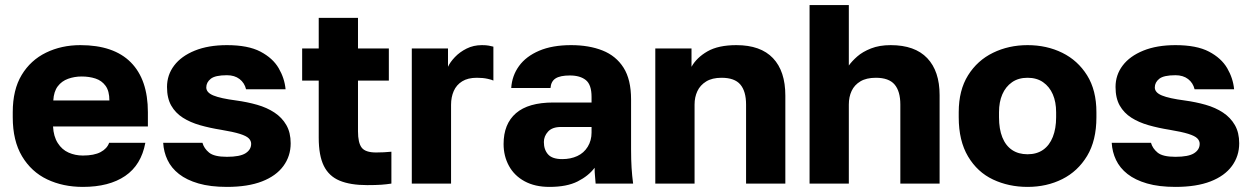

<svg xmlns="http://www.w3.org/2000/svg" viewBox="-20 -720 4910 753"><path d="M305 13Q227 13 165 -16.5Q103 -46 66.5 -107Q30 -168 30 -260V-280Q30 -368 65 -426Q100 -484 160.5 -513.5Q221 -543 295 -543Q426 -543 493 -475.5Q560 -408 560 -280V-224H188Q190 -185 206.5 -159Q223 -133 249 -121.5Q275 -110 305 -110Q349 -110 374.5 -123.5Q400 -137 408 -160H550Q534 -73 471 -30Q408 13 305 13ZM300 -420Q272 -420 247 -411Q222 -402 206.5 -381.5Q191 -361 189 -326H409Q409 -363 394 -383.5Q379 -404 354.5 -412Q330 -420 300 -420Z M870 13Q805 13 758.5 -0.5Q712 -14 682 -37.5Q652 -61 637 -92.5Q622 -124 620 -160H774Q780 -138 800 -121.5Q820 -105 870 -105Q921 -105 943 -119Q965 -133 965 -156Q965 -168 955.5 -177.5Q946 -187 920.5 -195Q895 -203 847 -211Q803 -218 764.5 -229Q726 -240 697 -258.5Q668 -277 651.5 -306Q635 -335 635 -379Q635 -426 663 -463Q691 -500 744 -521.5Q797 -543 870 -543Q953 -543 1001.5 -517.5Q1050 -492 1073 -452.5Q1096 -413 1100 -370H945Q939 -395 919.5 -410Q900 -425 870 -425Q824 -425 806.5 -411Q789 -397 789 -377Q789 -357 817 -345.5Q845 -334 906 -326Q950 -320 988.5 -309Q1027 -298 1056.5 -278.5Q1086 -259 1103 -229.5Q1120 -200 1120 -158Q1120 -108 1091.5 -69Q1063 -30 1007.5 -8.5Q952 13 870 13Z M1420 6Q1354 6 1312 -11.5Q1270 -29 1250 -69.5Q1230 -110 1230 -180V-404H1165V-530H1230V-650H1384V-530H1505V-404H1384V-205Q1384 -160 1398.5 -141Q1413 -122 1455 -122Q1485 -122 1515 -125V0Q1496 3 1475 4.5Q1454 6 1420 6Z M1595 0V-530H1737V-458Q1745 -476 1764 -496Q1783 -516 1810 -529.5Q1837 -543 1870 -543Q1887 -543 1897 -541Q1907 -539 1915 -537V-404Q1910 -407 1892 -411Q1874 -415 1850 -415Q1815 -415 1792.5 -401Q1770 -387 1759.5 -363Q1749 -339 1749 -309V0Z M2135 13Q2078 13 2037.5 -9Q1997 -31 1976 -69.5Q1955 -108 1955 -155Q1955 -234 2003.5 -276Q2052 -318 2150 -318H2300V-340Q2300 -388 2277.5 -406Q2255 -424 2215 -424Q2177 -424 2159 -412.5Q2141 -401 2139 -375H1985Q1988 -423 2015.5 -461Q2043 -499 2094.5 -521Q2146 -543 2220 -543Q2290 -543 2343 -522Q2396 -501 2425.5 -454.5Q2455 -408 2455 -330V-135Q2455 -93 2457 -61.5Q2459 -30 2463 0H2316Q2315 -17 2313.5 -30Q2312 -43 2312 -62Q2288 -30 2245.5 -8.5Q2203 13 2135 13ZM2185 -96Q2218 -96 2244 -108Q2270 -120 2285 -144.5Q2300 -169 2300 -200V-222H2180Q2146 -222 2129.5 -204Q2113 -186 2113 -163Q2113 -133 2129.5 -114.5Q2146 -96 2185 -96Z M2550 0V-530H2692V-458Q2712 -494 2754.5 -518.5Q2797 -543 2868 -543Q2963 -543 3011.5 -492Q3060 -441 3060 -345V0H2906V-310Q2906 -362 2883.5 -388.5Q2861 -415 2810 -415Q2773 -415 2749.5 -400.5Q2726 -386 2715 -362.5Q2704 -339 2704 -310V0Z M3155 0V-700H3309V-463Q3321 -480 3342 -498.5Q3363 -517 3396 -530Q3429 -543 3473 -543Q3568 -543 3616.5 -492Q3665 -441 3665 -347V0H3511V-310Q3511 -362 3488.5 -388.5Q3466 -415 3415 -415Q3378 -415 3354.5 -401Q3331 -387 3320 -363.5Q3309 -340 3309 -310V0Z M4010 13Q3936 13 3874.5 -16Q3813 -45 3776.5 -106.5Q3740 -168 3740 -260V-280Q3740 -366 3776.5 -424.5Q3813 -483 3874.5 -513Q3936 -543 4010 -543Q4085 -543 4146 -513Q4207 -483 4243.5 -424.5Q4280 -366 4280 -280V-260Q4280 -169 4243.5 -108.5Q4207 -48 4146 -17.5Q4085 13 4010 13ZM4010 -115Q4046 -115 4071 -132.5Q4096 -150 4109 -183Q4122 -216 4122 -260V-280Q4122 -320 4109 -350Q4096 -380 4071 -397.5Q4046 -415 4010 -415Q3974 -415 3949 -397.5Q3924 -380 3911 -350Q3898 -320 3898 -280V-260Q3898 -214 3911 -181.5Q3924 -149 3949 -132Q3974 -115 4010 -115Z M4590 13Q4525 13 4478.5 -0.5Q4432 -14 4402 -37.5Q4372 -61 4357 -92.5Q4342 -124 4340 -160H4494Q4500 -138 4520 -121.5Q4540 -105 4590 -105Q4641 -105 4663 -119Q4685 -133 4685 -156Q4685 -168 4675.5 -177.5Q4666 -187 4640.5 -195Q4615 -203 4567 -211Q4523 -218 4484.5 -229Q4446 -240 4417 -258.5Q4388 -277 4371.5 -306Q4355 -335 4355 -379Q4355 -426 4383 -463Q4411 -500 4464 -521.5Q4517 -543 4590 -543Q4673 -543 4721.5 -517.5Q4770 -492 4793 -452.5Q4816 -413 4820 -370H4665Q4659 -395 4639.5 -410Q4620 -425 4590 -425Q4544 -425 4526.5 -411Q4509 -397 4509 -377Q4509 -357 4537 -345.5Q4565 -334 4626 -326Q4670 -320 4708.5 -309Q4747 -298 4776.5 -278.5Q4806 -259 4823 -229.5Q4840 -200 4840 -158Q4840 -108 4811.5 -69Q4783 -30 4727.5 -8.5Q4672 13 4590 13Z"/></svg>

Font: Golos Text
Style: Bold
Weight: 700
Designer: A.Korolkova, Vitaly Kuzmin
Foundry: ParaType Ltd
Version: Version 2.004